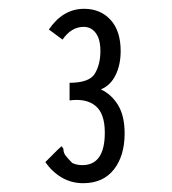

<svg xmlns="http://www.w3.org/2000/svg" viewBox="-20 -655 390 436"><path d="M169 -239Q142 -239 120 -252Q98 -265 83 -287L112 -316L120 -323L124 -317Q124 -309 128 -303Q132 -297 144 -285Q154 -280 167 -280Q218 -280 218 -354Q218 -397 197 -414.5Q176 -432 138 -427V-467Q183 -467 195.5 -488Q208 -509 208 -539Q208 -566 197.5 -580Q187 -594 170 -594Q142 -594 122 -565L91 -588Q123 -635 171 -635Q208 -635 231 -610Q254 -585 254 -539Q254 -508 242.5 -484.5Q231 -461 209 -452Q233 -441 248 -416.5Q263 -392 263 -352Q263 -301 238.5 -270Q214 -239 169 -239Z"/></svg>

Font: Inconsolata ExtraCondensed
Style: Regular
Weight: 400
Width: 2
Monospace: yes
Designer: Raph Levien, Cyreal, Brenton Simpson
Foundry: Raph Levien, Cyreal, Google
Version: Version 3.001; ttfautohint (v1.8.2.53-6de2)